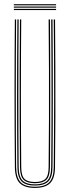

<svg xmlns="http://www.w3.org/2000/svg" viewBox="-20 -893 334 918"><path d="M147 5.5Q97.8 5.5 74.8 -17.1Q51.8 -39.8 51.2 -93.5Q50.2 -188.8 49.9 -278Q49.5 -367.2 49.5 -453.6Q49.5 -540 49.9 -626Q50.2 -712 51 -800H57Q56.2 -720.5 55.9 -627.8Q55.5 -535 55.5 -439.6Q55.5 -344.2 55.9 -255.5Q56.2 -166.8 57 -95.2Q57.8 -44.2 78.4 -22.2Q99 -0.2 147 -0.2Q195.2 -0.2 216 -22.2Q236.8 -44.2 237 -95.2Q237.8 -166 238.2 -251.2Q238.8 -336.5 238.8 -429.8Q238.8 -523 238.4 -617.4Q238 -711.8 237 -800H243.2Q244.2 -688.5 244.6 -574Q245 -459.5 244.8 -340Q244.5 -220.5 243 -93.5Q242.5 -39.5 219.4 -17Q196.2 5.5 147 5.5ZM147 -5.8Q103.2 -5.8 83.5 -25.5Q63.8 -45.2 63.2 -94.8Q62.5 -168.2 62 -254.1Q61.5 -340 61.5 -432.4Q61.5 -524.8 62 -618.2Q62.5 -711.8 63.2 -800H69.2Q68.5 -720 68.1 -627.8Q67.8 -535.5 67.8 -440.8Q67.8 -346 68.1 -257.1Q68.5 -168.2 69.2 -94.5Q69.8 -47.5 88.2 -29.5Q106.8 -11.5 147 -11.5Q187.5 -11.5 206 -29.4Q224.5 -47.2 224.8 -94.5Q225.5 -167.5 226 -253.4Q226.5 -339.2 226.5 -431.9Q226.5 -524.5 226 -618.1Q225.5 -711.8 224.8 -800H231Q231.8 -719.8 232.1 -627.5Q232.5 -535.2 232.5 -440.8Q232.5 -346.2 232.1 -257.4Q231.8 -168.5 231 -94.8Q230.8 -45.5 211 -25.6Q191.2 -5.8 147 -5.8ZM147 -17Q110 -17 93 -33.2Q76 -49.5 75.5 -94.2Q74.5 -189 74.1 -307.8Q73.8 -426.5 74 -553.6Q74.2 -680.8 75.5 -800H81.5Q80.8 -718.5 80.4 -628.4Q80 -538.2 80 -445.8Q80 -353.2 80.4 -263.8Q80.8 -174.2 81.5 -94Q82 -52.5 97.2 -37.6Q112.5 -22.8 147 -22.8Q181.8 -22.8 197 -37.6Q212.2 -52.5 212.5 -94Q213.8 -202.5 214.1 -320.5Q214.5 -438.5 214.1 -560Q213.8 -681.5 212.5 -800H218.8Q219.5 -720.5 219.9 -628Q220.2 -535.5 220.2 -440.1Q220.2 -344.8 219.9 -255.8Q219.5 -166.8 218.8 -94.2Q218.5 -49.2 201.2 -33.1Q184 -17 147 -17ZM248.2 -867.5H46.2V-873H248.2ZM248.2 -845H46.2V-850.5H248.2ZM248.2 -856.2H46.2V-861.8H248.2Z"/></svg>

Font: Big Shoulders Inline Display ExtraLight
Style: Regular
Weight: 250
Version: Version 2.002